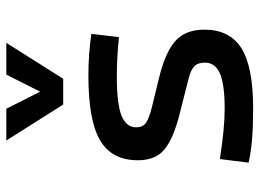

<svg xmlns="http://www.w3.org/2000/svg" viewBox="-130 -706 845 626"><g transform="rotate(-90 293.0 -392.5)"><path d="M252.9 9.8Q194.3 9.8 152.6 6.3Q110.8 2.9 76.2 -4.9L87.9 -98.6Q139.2 -90.8 178.5 -86.9Q217.8 -83 252.9 -83Q331.5 -83 366.9 -98.4Q402.3 -113.8 402.3 -147.5Q402.3 -170.9 389.9 -182.4Q377.4 -193.8 351.6 -200.2L232.4 -230.5Q155.8 -250 119.9 -278.8Q84 -307.6 84 -366.2Q84 -451.2 149.2 -489.3Q214.4 -527.3 359.4 -527.3Q430.7 -527.3 496.1 -517.6L485.4 -427.7Q445.8 -431.6 415.5 -433.1Q385.3 -434.6 356.4 -434.6Q269.5 -434.6 230.5 -419.7Q191.4 -404.8 191.4 -371.1Q191.4 -348.6 207.5 -338.6Q223.6 -328.6 256.8 -320.3L352.5 -296.9Q434.1 -277.3 471.9 -244.6Q509.8 -211.9 509.8 -149.4Q509.8 -65.9 448.7 -28.1Q387.7 9.8 252.9 9.8ZM265.6 -609.4 148.4 -794.9H252L307.6 -684.6L363.3 -794.9H466.8L349.6 -609.4Z"/></g></svg>

Font: Caskaydia Cove
Style: Regular
Weight: 400
Monospace: yes
Designer: Aaron Bell
Foundry: Saja Typeworks
Version: Version 4.300; ttfautohint (v1.8.3)